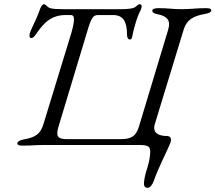

<svg xmlns="http://www.w3.org/2000/svg" viewBox="-20 -694 1031 919"><path d="M87 3C137 3 149 0 189 0H648C688 0 699 8 699 30C699 66 689 98 680 126C673 149 669 174 669 183C669 201 677 205 687 205C699 205 710 189 716 172C739 106 781 27 795 -9C803 -29 797 -43 779 -43C747 -43 707 -53 721 -100L859 -552C873 -599 906 -617 955 -626C978 -630 991 -635 991 -644C991 -652 983 -655 967 -655C917 -655 894 -650 847 -650C805 -650 789 -655 739 -655C723 -655 709 -652 709 -644C709 -635 714 -630 734 -626C778 -617 799 -599 785 -552L645 -88C631 -41 607 -28 557 -28H301C256 -28 246 -41 260 -88L395 -535C417 -611 425 -622 451 -622H521C571 -622 588 -589 588 -528C588 -514 593 -505 602 -505C607 -505 611 -508 613 -519C623 -573 641 -622 648 -635C652 -642 658 -654 658 -663C658 -669 656 -674 648 -674C643 -674 638 -669 631 -663C624 -657 613 -650 552 -650H284C222 -650 214 -656 208 -662C202 -668 195 -674 190 -674C185 -674 176 -663 173 -654C161 -619 144 -583 131 -556C123 -539 121 -527 121 -525C121 -514 124 -512 132 -512C143 -512 157 -540 175 -561C199 -590 230 -622 295 -622H319C336 -622 341 -606 322 -538L188 -100C174 -53 149 -37 100 -28C77 -24 63 -17 63 -8C63 0 71 3 87 3Z"/></svg>

Font: EB Garamond
Style: Italic
Weight: 400
Italic angle: -17.2°
Designer: Georg Duffner and Octavio Pardo
Foundry: Georg Duffner
Version: Version 1.000;PS 001.000;hotconv 1.0.88;makeotf.lib2.5.64775